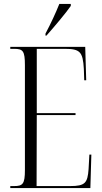

<svg xmlns="http://www.w3.org/2000/svg" viewBox="-20 -951 516 971"><path d="M210 -781V-771H215C255 -816 314 -886 338 -921V-931H280C262 -886 239 -836 210 -781ZM32 0H437L442 -169H432L428 -96C423 -25 410 -10 335 -10H165L166 -369H362V-379H166V-704H307C385 -704 399 -689 404 -603L406 -545H416L411 -714H32V-704H51C96 -704 106 -694 106 -621V-91C106 -20 95 -10 51 -10H32Z"/></svg>

Font: Noto Serif Display ExtraCondensed Light
Style: Regular
Weight: 300
Width: 2
Designer: Monotype Design Team
Foundry: Monotype Imaging Inc.
Version: Version 2.009